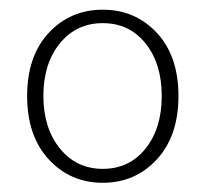

<svg xmlns="http://www.w3.org/2000/svg" viewBox="-20 -827 435 404"><path d="M310.1 -491.7Q264.6 -442.4 196.3 -442.4Q127.9 -442.4 82.5 -491.7Q37.1 -541 37.1 -625Q37.1 -709 82.5 -757.8Q127.9 -806.6 196.3 -806.6Q264.6 -806.6 310.1 -757.8Q355.5 -709 355.5 -625Q355.5 -541 310.1 -491.7ZM71.3 -625Q71.3 -557.6 106 -514.6Q140.6 -471.7 196.3 -471.7Q252 -471.7 286.1 -514.2Q320.3 -556.6 320.3 -625Q320.3 -693.4 286.1 -735.8Q252 -778.3 196.3 -778.3Q140.6 -778.3 106 -735.8Q71.3 -693.4 71.3 -625Z"/></svg>

Font: Gen Shin Gothic ExtraLight
Style: Regular
Weight: 100
Designer: [Source Han Sans]
Ryoko NISHIZUKA  (kana & ideographs); Paul D. Hunt (Latin, Greek & Cyrillic); Wenlong ZHANG  (bopomofo
Version: Version 1.002.20150607